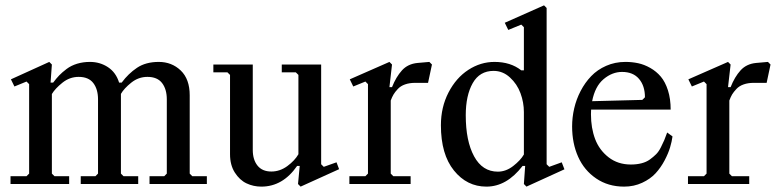

<svg xmlns="http://www.w3.org/2000/svg" viewBox="-20 -691 2923 721"><path d="M89.4 -39.1V-375L79.6 -384.8L34.2 -366.2L21 -393.1L165 -458.5L174.8 -448.7L169.9 -380.9H179.7Q191.4 -396.5 202.4 -408Q213.4 -419.4 230.2 -432.1Q247.1 -444.8 269.5 -451.7Q292 -458.5 317.9 -458.5Q355.5 -458.5 385.5 -438.7Q415.5 -418.9 427.2 -380.9H437Q461.9 -414.6 494.6 -436.5Q527.3 -458.5 576.2 -458.5Q625 -458.5 658.7 -426.3Q692.4 -394 692.4 -333V-39.1L702.1 -29.3H756.8V0H541.5V-29.3H596.7L606.4 -39.1V-317.9Q606.4 -356 588.6 -379.2Q570.8 -402.3 533.7 -402.3Q500 -402.3 472.9 -380.6Q445.8 -358.9 434.1 -338.4V-333V-39.1L443.8 -29.3H499V0H283.2V-29.3H338.4L348.1 -39.1V-317.9Q348.1 -356 330.3 -379.2Q312.5 -402.3 275.4 -402.3Q241.7 -402.3 214.4 -380.4Q187 -358.4 174.8 -337.9V-39.1L184.6 -29.3H239.7V0H19.5V-29.3H79.6Z M999 -46.9Q1031.2 -46.9 1059.1 -67.4Q1086.9 -87.9 1100.6 -111.8V-409.7L1090.8 -419.4H1038.1V-448.7H1186V-74.2L1195.8 -64.5L1243.7 -81.5L1253.4 -55.7L1108.9 9.8L1099.1 0L1105.5 -67.9H1095.7Q1042 9.8 961.4 9.8Q931.6 9.8 905.8 -2.4Q879.9 -14.6 861.8 -43Q843.8 -71.3 843.8 -111.8V-409.7L834 -419.4H781.2V-448.7H929.2V-127.9Q929.2 -91.3 947 -69.1Q964.8 -46.9 999 -46.9Z M1361.8 -39.1V-375L1352.1 -384.8L1306.6 -366.2L1293.5 -393.1L1442.4 -458.5L1452.1 -448.7L1442.4 -363.8H1452.1Q1467.3 -402.3 1489.5 -426.8Q1511.7 -451.2 1547.9 -454.6L1592.3 -458.5L1602.1 -448.7L1587.4 -379.9H1539.6Q1517.6 -379.9 1501 -374Q1484.4 -368.2 1473.9 -356.9Q1463.4 -345.7 1457.8 -336.2Q1452.1 -326.7 1447.3 -313.5V-39.1L1457 -29.3H1522V0H1292V-29.3H1352.1Z M1947.3 0 1952.1 -67.9H1942.4Q1882.8 9.8 1806.6 9.8Q1733.4 9.8 1684.6 -50.8Q1635.7 -111.3 1635.7 -220.7Q1635.7 -288.6 1664.3 -343.8Q1692.9 -398.9 1738.8 -428.7Q1784.7 -458.5 1836.9 -458.5Q1897.5 -458.5 1937.5 -426.8H1947.3V-588.9L1937.5 -598.6L1888.7 -578.6L1875.5 -605.5L2022.9 -670.9L2032.7 -661.1V-74.2L2042.5 -64.5L2089.4 -81.5L2099.6 -55.2L1957 9.8ZM1849.6 -46.4Q1879.9 -46.4 1907.2 -67.6Q1934.6 -88.9 1947.3 -110.8V-270.5Q1947.3 -306.2 1934.6 -340.8Q1921.9 -375.5 1895 -400.1Q1868.2 -424.8 1833.5 -424.8Q1781.2 -424.8 1755.1 -378.7Q1729 -332.5 1729 -258.3Q1729 -161.6 1760.3 -104Q1791.5 -46.4 1849.6 -46.4Z M2505.4 -178.7Q2502.9 -159.7 2496.3 -137.5Q2489.7 -115.2 2475.6 -88.4Q2461.4 -61.5 2441.9 -40.3Q2422.4 -19 2391.4 -4.6Q2360.4 9.8 2323.7 9.8Q2263.7 9.8 2218.8 -20.8Q2173.8 -51.3 2151.1 -102.1Q2128.4 -152.8 2128.4 -216.3Q2128.4 -250 2136.2 -283.9Q2144 -317.9 2160.4 -349.4Q2176.8 -380.9 2200 -405Q2223.1 -429.2 2256.3 -443.8Q2289.6 -458.5 2328.6 -458.5Q2353.5 -458.5 2376.5 -453.6Q2399.4 -448.7 2422.1 -435.8Q2444.8 -422.9 2461.4 -403.3Q2478 -383.8 2488.3 -351.8Q2498.5 -319.8 2498.5 -279.3H2199.7Q2199.2 -273.9 2199.2 -261.7Q2199.2 -210.4 2214.8 -168.9Q2230.5 -127.4 2265.4 -100.3Q2300.3 -73.2 2349.1 -73.2Q2371.1 -73.2 2389.2 -77.9Q2407.2 -82.5 2420.7 -92.3Q2434.1 -102.1 2443.8 -111.8Q2453.6 -121.6 2461.7 -137.7Q2469.7 -153.8 2474.4 -164.6Q2479 -175.3 2485.4 -193.4ZM2315.9 -420.9Q2278.8 -420.9 2246.6 -393.8Q2214.4 -366.7 2203.6 -311L2392.1 -315.9L2401.9 -325.7Q2401.9 -368.7 2379.6 -394.8Q2357.4 -420.9 2315.9 -420.9Z M2633.3 -39.1V-375L2623.5 -384.8L2578.1 -366.2L2564.9 -393.1L2713.9 -458.5L2723.6 -448.7L2713.9 -363.8H2723.6Q2738.8 -402.3 2761 -426.8Q2783.2 -451.2 2819.3 -454.6L2863.8 -458.5L2873.5 -448.7L2858.9 -379.9H2811Q2789.1 -379.9 2772.5 -374Q2755.9 -368.2 2745.4 -356.9Q2734.9 -345.7 2729.2 -336.2Q2723.6 -326.7 2718.8 -313.5V-39.1L2728.5 -29.3H2793.5V0H2563.5V-29.3H2623.5Z"/></svg>

Font: Happy Times at the IKOB
Style: Regular
Weight: 400
Designer: Lucas Le Bihan
Foundry: Lucas Le Bihan
Version: Version 1.000;PS 1.0;hotconv 1.0.88;makeotf.lib2.5.647800